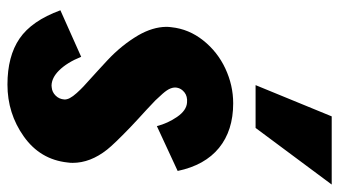

<svg xmlns="http://www.w3.org/2000/svg" viewBox="-216 -676 901 510"><g transform="rotate(90 235.0 -420.5)"><path d="M205.6 -648.4H319.3L469.7 -850.6H288.6ZM204.1 10.7C255.2 10.7 301.2 -3.7 342 -32.7C382.9 -61.7 405.9 -100.4 411.1 -148.9C411.8 -153.5 412.1 -158 412.1 -162.6C412.1 -193.8 400.4 -224.3 377 -253.9C367.2 -266.3 347.7 -286.6 318.4 -314.9L294.9 -336.9C291.3 -340.2 283.4 -347.4 271.2 -358.6C259 -369.9 250.7 -377.8 246.1 -382.3C241.5 -386.9 235.7 -393.2 228.5 -401.4C221.4 -409.5 216.6 -416.6 214.4 -422.6C212.1 -428.6 211.4 -434.2 212.4 -439.5C213.7 -447.3 217.9 -453.9 224.9 -459.5C231.9 -465 240.9 -467.3 252 -466.3C266 -465.3 278.6 -456.5 290 -439.9C301.4 -423.3 309.6 -405.4 314.5 -386.2L433.6 -441.4C423.5 -489.6 403.1 -526.2 372.3 -551.3C341.6 -576.3 302.1 -588.9 253.9 -588.9C222 -588.9 191.2 -581.9 161.6 -568.1C132 -554.3 107.1 -534.7 86.9 -509.3C66.7 -483.9 55 -455.7 51.8 -424.8C51.1 -420.2 50.8 -415.7 50.8 -411.1C51.1 -387 58.6 -362.3 73.2 -336.9C90.8 -307 113.1 -279.5 140.1 -254.4L166 -230.5C170.6 -226.2 177.6 -219.9 187 -211.4C196.5 -203 203.9 -196.2 209.2 -191.2C214.6 -186.1 220.4 -180.2 226.6 -173.3C232.7 -166.5 237.2 -160.4 240 -155C242.8 -149.7 244 -144.7 243.7 -140.1C243 -131 239.6 -123.4 233.4 -117.2C227.2 -111 220.1 -107.6 211.9 -106.9C210.3 -106.6 208.5 -106.4 206.5 -106.4C192.9 -106.8 179.7 -113.3 167 -126C152.7 -140.3 140.5 -160 130.4 -185.1L6.8 -129.9C25.4 -79.1 50.4 -43 81.8 -21.5C113.2 0 154 10.7 204.1 10.7Z"/></g></svg>

Font: Oswald
Style: Heavy
Weight: 800
Designer: Vernon Adams
Foundry: Vernon Adams
Version: 3.0; ttfautohint (v0.95.6-bc232) -l 8 -r 50 -G 200 -x 0 -w "